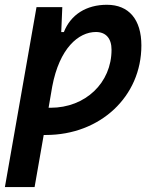

<svg xmlns="http://www.w3.org/2000/svg" viewBox="-28 -547 634 792"><path d="M114.7 224.6 152.3 9.8C155.3 9.8 158.2 9.8 161.1 9.8C385.7 9.8 555.2 -148.9 555.2 -359.4C555.2 -466.8 503.4 -527.3 413.1 -527.3C328.1 -527.3 263.7 -486.8 235.4 -414.6H224.6L229 -517.6H122.6L-7.8 224.6ZM172.4 -102.5 187.5 -190.4C217.3 -348.1 295.9 -415 367.7 -415C408.7 -415 432.1 -388.7 432.1 -341.8C432.1 -205.1 324.2 -102.5 180.7 -102.5C177.7 -102.5 174.8 -102.5 172.4 -102.5Z"/></svg>

Font: Cascadia Code SemiBold
Style: Italic
Weight: 600
Italic angle: -10°
Monospace: yes
Designer: Aaron Bell
Foundry: Saja Typeworks
Version: Version 2404.023